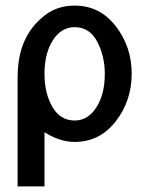

<svg xmlns="http://www.w3.org/2000/svg" viewBox="-20 -500 536 687"><path d="M43 167V-221.2Q43 -307.1 73.2 -365.2Q97.2 -412.1 141.6 -446Q186 -480 247.1 -480Q336.9 -480 394 -406.5Q451.2 -333 451.2 -236.1Q451.2 -139.2 394 -65.7Q336.9 7.8 247.1 7.8Q193.8 7.8 139.2 -26.9V167ZM139.2 -235.8Q139.2 -166 167.5 -117.4Q195.8 -68.8 247.1 -68.8Q294.9 -68.8 325 -116Q355 -163.1 355 -235.8Q355 -298.8 327.9 -350.8Q300.8 -402.8 247.1 -402.8Q199.2 -402.8 169.2 -356Q139.2 -309.1 139.2 -235.8Z"/></svg>

Font: CMU Bright
Style: SemiBold
Weight: 600
Version: Version 0.7.0